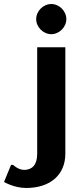

<svg xmlns="http://www.w3.org/2000/svg" viewBox="-95 -735 415 955"><path d="M25 110C-5 110 -30 85 -30 85H-40L-75 170C-75 170 -25 200 35 200C160 200 230 130 230 30V-500H90V30C90 85 65 110 25 110ZM160 -715C120 -715 85 -680 85 -640C85 -600 120 -565 160 -565C200 -565 235 -600 235 -640C235 -680 200 -715 160 -715Z"/></svg>

Font: Scada
Style: Bold
Weight: 700
Designer: Jovanny Lemonad
Foundry: Jovanny Lemonad
Version: Version 3.005